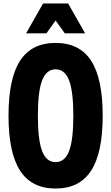

<svg xmlns="http://www.w3.org/2000/svg" viewBox="-20 -1066 640 1105"><path d="M300 19Q162 19 95.5 -84Q29 -187 29 -400Q29 -614 95.5 -716.5Q162 -819 300 -819Q438 -819 504.5 -716.5Q571 -614 571 -400Q571 -187 504.5 -84Q438 19 300 19ZM300 -133Q353 -133 377.5 -196.5Q402 -260 402 -400Q402 -540 377.5 -603.5Q353 -667 300 -667Q247 -667 222.5 -603.5Q198 -540 198 -400Q198 -260 222.5 -196.5Q247 -133 300 -133ZM130 -874 228 -1046H372L470 -874H353L258 -1007H342L247 -874Z"/></svg>

Font: Martian Mono Condensed
Style: Bold
Weight: 700
Width: 3
Designer: Roman Shamin
Foundry: Evil Martians
Version: Version 1.000